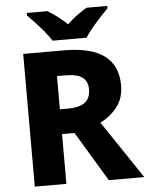

<svg xmlns="http://www.w3.org/2000/svg" viewBox="-61 -1073 795 1029"><g transform="rotate(-5 336.5 -558.5)"><path d="M304 -807Q592 -807 592 -594Q592 -525 555.5 -478Q519 -431 464 -404L673 -93H482L321 -361H254V-93H84V-807ZM297 -673H254V-494H297Q358 -494 388.5 -516.5Q419 -539 419 -588Q419 -631 390 -652Q361 -673 297 -673ZM247 -864Q233 -887 210.5 -914Q188 -941 164.5 -966.5Q141 -992 122 -1011V-1024H233Q260 -1008 285.5 -988.5Q311 -969 338 -944Q363 -969 390.5 -989Q418 -1009 444 -1024H555V-1011Q537 -993 513.5 -967.5Q490 -942 467 -914.5Q444 -887 430 -864Z"/></g></svg>

Font: Noto Sans Kannada UI ExtraBold
Style: Regular
Weight: 800
Designer: Jelle Bosma - Monotype Design Team
Foundry: Monotype Imaging Inc.
Version: Version 2.005; ttfautohint (v1.8.4.7-5d5b)